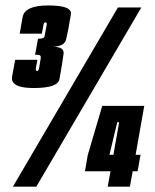

<svg xmlns="http://www.w3.org/2000/svg" viewBox="-20 -702 584 722"><path d="M106.5 -371Q38.5 -371 27 -396.5Q24 -404 25.5 -414Q33 -456.5 37 -477H120.5Q116.5 -456.5 115 -446Q113.5 -438 116.5 -436Q117.5 -435 119 -435Q125 -435 126.8 -445Q128.5 -455 133 -482Q134.5 -490.5 130.5 -493.5Q126.5 -496.5 112 -496L123 -556.5Q136 -556.5 141.5 -558.5Q147 -560.5 148.5 -570Q154 -599 155.5 -608.5Q156.5 -615 154 -617Q153 -618 151 -618Q145 -618 143.2 -607Q141.5 -596 137.5 -575.5H54Q57.5 -594.5 65.2 -638Q73 -681.5 162 -681.5Q237.5 -681.5 246 -658Q247.5 -653.5 246.5 -648Q240.5 -614.5 237 -593Q234.5 -579.5 228.5 -553.5Q222.5 -527.5 179 -526.5Q209.5 -526 217 -513Q220 -507 219 -499.5Q215.5 -472.5 213 -459Q209.5 -437.5 203.5 -404.2Q197.5 -371 106.5 -371ZM28.5 0 423.5 -674H511.5L116.5 0ZM385 0 395.5 -58H299.5L310 -119L364.5 -304H522.5L490 -120H508.5L497.5 -58H479L468.5 0ZM391.5 -120H406.5L428 -242.5H421Z"/></svg>

Font: Anybody UltraCondensed Black
Style: Italic
Weight: 900
Width: 1
Italic angle: -10°
Designer: Tyler Finck
Foundry: Etcetera Type Company
Version: Version 1.010; ttfautohint (v1.8.3) -l 8 -r 50 -G 200 -x 14 